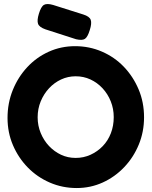

<svg xmlns="http://www.w3.org/2000/svg" viewBox="-20 -930 765 969"><path d="M367 19Q295 19 231.5 -8.5Q168 -36 120.5 -84.5Q73 -133 45.5 -197Q18 -261 18 -335Q18 -410 44.5 -475.5Q71 -541 117.5 -591Q164 -641 226 -669Q288 -697 359 -697Q431 -697 494.5 -669.5Q558 -642 605 -593Q652 -544 679.5 -479Q707 -414 707 -338Q707 -265 680.5 -200.5Q654 -136 607 -86.5Q560 -37 498.5 -9Q437 19 367 19ZM362 -133Q402 -133 437 -149Q472 -165 498.5 -192.5Q525 -220 539.5 -257.5Q554 -295 554 -339Q554 -381 539 -418.5Q524 -456 497.5 -484.5Q471 -513 436.5 -529Q402 -545 362 -545Q323 -545 288.5 -529Q254 -513 227.5 -484.5Q201 -456 185.5 -418.5Q170 -381 170 -338Q170 -296 185.5 -258.5Q201 -221 227.5 -193Q254 -165 288 -149Q322 -133 362 -133ZM364 -732 209 -782Q178 -793 172 -810Q166 -827 176 -860Q187 -897 202 -905.5Q217 -914 248 -905L400 -857Q432 -847 438 -829.5Q444 -812 433 -778Q422 -742 408 -733.5Q394 -725 364 -732Z"/></svg>

Font: Fredoka SemiBold
Style: Regular
Weight: 600
Designer: Ben Nathan
Foundry: Milena B. Brandão, Ben Nathan
Version: Version 2.001